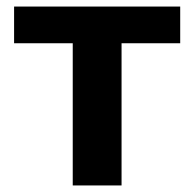

<svg xmlns="http://www.w3.org/2000/svg" viewBox="-20 -566 593 586"><path d="M530 -434H351V0H202V-434H23V-546H530Z"/></svg>

Font: Noto Sans IKEA
Style: Bold
Weight: 600
Designer: Monotype Design Team
Foundry: Monotype Imaging Inc.
Version: Version 2.001